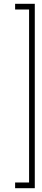

<svg xmlns="http://www.w3.org/2000/svg" viewBox="-20 -770 222 1010"><path d="M163 220H59.5V190H133V-720H59.5V-750H163Z"/></svg>

Font: Imbue Thin 10pt Thin
Style: Regular
Weight: 250
Version: Version 1.102